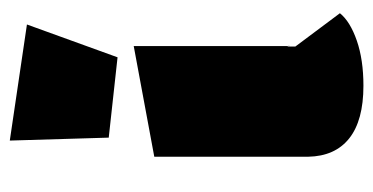

<svg xmlns="http://www.w3.org/2000/svg" viewBox="-205 -546 762 392"><g transform="rotate(-90 176.0 -350.0)"><path d="M345 -37Q328 -16 289 -2.5Q250 11 197 11Q126 11 89.5 -18Q53 -47 52 -102V-416L278 -458V-143Q278 -143 277.5 -143.5Q277 -144 277 -144Q277 -144 277 -128ZM278 -140V-143Q278 -142 278.5 -141.5Q279 -141 278 -140ZM91 -509 85 -711 322 -676 255 -491Z"/></g></svg>

Font: Ysabeau Black
Style: Regular
Weight: 900
Designer: Christian Thalmann (Catharsis Fonts)
Version: Version 0.003